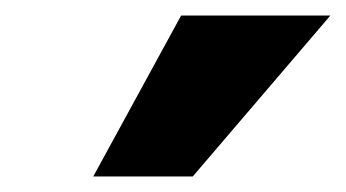

<svg xmlns="http://www.w3.org/2000/svg" viewBox="-20 -731 445 247"><path d="M100 -504 213 -711H405L228 -504Z"/></svg>

Font: Ysabeau Infant Black
Style: Italic
Weight: 900
Italic angle: -12°
Designer: Christian Thalmann (Catharsis Fonts)
Version: Version 2.001;gftools[0.9.30]; featfreeze: ss01,ss02,lnum